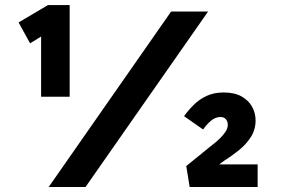

<svg xmlns="http://www.w3.org/2000/svg" viewBox="-20 -746 1124 766"><path d="M144 -360.1V-651.9L161.5 -611L100 -573.2L54.1 -656.5L171.6 -725.9H258V-360.1H201.5Q190.5 -360.1 176.6 -360.1Q162.7 -360.1 144 -360.1ZM174.3 0 662.7 -700H810.2L321.2 0ZM736.7 0 723.1 -83.6 826.6 -167.6Q841.9 -179 856.1 -192.6Q870.3 -206.1 879.5 -220.2Q888.8 -234.3 888.8 -247Q888.8 -261.7 881 -270.5Q873.2 -279.2 860.2 -279.2Q838.9 -279.2 821.2 -263.9Q803.5 -248.5 790.4 -229.4L714.3 -282.5Q732 -307.1 754 -328.8Q776.1 -350.5 805.3 -363.8Q834.5 -377.1 872.5 -377.1Q915.3 -377.1 943.5 -361.4Q971.7 -345.6 985.7 -320.3Q999.7 -295 999.7 -265.9Q999.7 -228.8 980.7 -199.2Q961.7 -169.6 932.9 -146.5Q904.1 -123.4 875 -105.2L821.2 -64.9L822.9 -90H1007.9V0Z"/></svg>

Font: Lexend Zetta
Style: Regular
Weight: 400
Designer: Bonnie Shaver-Troup, Thomas Jockin
Foundry: Lexend
Version: Version 1.007